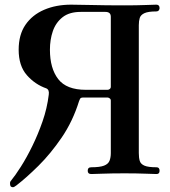

<svg xmlns="http://www.w3.org/2000/svg" viewBox="-20 -746 727 823"><path d="M50 49Q40 57 34.5 56.5Q29 56 26 53Q24 51 23 43Q22 35 26 30Q45 7 69.5 -31.5Q94 -70 118.5 -120Q143 -170 162.5 -226Q182 -282 189 -340Q192 -361 179 -367Q130 -384 95 -424Q60 -464 60 -533Q60 -597 89 -639.5Q118 -682 169 -704Q220 -726 285 -726Q320 -726 375.5 -724.5Q431 -723 514 -723Q565 -723 604 -724.5Q643 -726 650 -726Q664 -726 664 -711Q664 -706 660.5 -701.5Q657 -697 650 -697Q615 -697 599 -689.5Q583 -682 579 -669Q575 -656 575 -638V-90Q575 -70 579 -56.5Q583 -43 599 -36Q615 -29 651 -29Q664 -29 664 -14Q664 0 651 0Q641 0 603.5 -1.5Q566 -3 514 -3Q459 -3 419.5 -1.5Q380 0 371 0Q356 0 356 -14Q356 -29 371 -29Q408 -29 426 -36Q444 -43 449.5 -57Q455 -71 455 -90V-315Q455 -321 450 -324.5Q445 -328 441 -328H337Q330 -328 326.5 -326Q323 -324 319 -313Q292 -226 244.5 -156.5Q197 -87 145 -35.5Q93 16 50 49ZM348 -361H441Q446 -361 450.5 -364.5Q455 -368 455 -373V-674Q455 -695 432 -695H326Q277 -695 248 -672Q219 -649 206.5 -612.5Q194 -576 194 -533Q194 -453 229.5 -407Q265 -361 348 -361Z"/></svg>

Font: Zen Old Mincho Black
Style: Regular
Weight: 900
Designer: Yoshimichi Ohira
Foundry: Positype
Version: Version 1.001